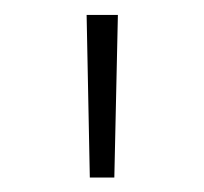

<svg xmlns="http://www.w3.org/2000/svg" viewBox="-20 -748 281 264"><path d="M103.5 -503.9 99.1 -727.5H142.1L137.2 -503.9Z"/></svg>

Font: Inter Display Extra Light
Style: Regular
Weight: 200
Designer: Rasmus Andersson
Foundry: rsms
Version: Version 4.000;git-4fc901f